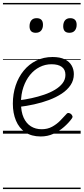

<svg xmlns="http://www.w3.org/2000/svg" viewBox="-20 -905 566 1300"><path d="M256 19Q193 19 151 -9.5Q109 -38 88 -88.5Q67 -139 67 -203Q67 -269 86 -326Q105 -383 140.5 -426.5Q176 -470 225.5 -494.5Q275 -519 336 -519Q386 -519 418 -503.5Q450 -488 465 -461.5Q480 -435 480 -403Q480 -362 458 -329Q436 -296 398 -271Q360 -246 312 -228Q264 -210 211.5 -198.5Q159 -187 109 -181L111 -226Q151 -231 194.5 -240.5Q238 -250 279 -264Q320 -278 352.5 -297.5Q385 -317 404 -342Q423 -367 423 -398Q423 -434 398.5 -452Q374 -470 329 -470Q286 -470 248.5 -451Q211 -432 183 -397.5Q155 -363 138.5 -315Q122 -267 122 -209Q122 -148 140 -108.5Q158 -69 189.5 -49.5Q221 -30 262 -30Q302 -30 333 -47Q364 -64 387.5 -88Q411 -112 429 -132Q436 -141 444.5 -140Q453 -139 461 -133Q468 -126 470.5 -118.5Q473 -111 466 -102Q445 -73 413 -45Q381 -17 341.5 1Q302 19 256 19ZM222 -683Q201 -683 190.5 -694Q180 -705 180 -727Q180 -752 192 -767Q204 -782 228 -782Q249 -782 260 -771Q271 -760 271 -737Q271 -713 258.5 -698Q246 -683 222 -683ZM450 -683Q429 -683 418.5 -694Q408 -705 408 -727Q408 -752 420 -767Q432 -782 456 -782Q476 -782 487.5 -771Q499 -760 499 -737Q499 -713 486.5 -698Q474 -683 450 -683ZM0 365H526V375H0ZM0 -20H526V0H0ZM0 -505H526V-500H0ZM0 -885H526V-875H0Z"/></svg>

Font: Playwrite GB S Guides
Style: Italic
Weight: 400
Italic angle: -7.01216°
Designer: Veronika Burian, José Scaglione
Foundry: TypeTogether
Version: Version 1.002